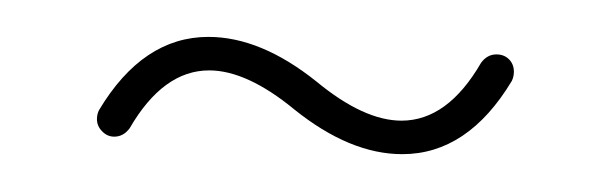

<svg xmlns="http://www.w3.org/2000/svg" viewBox="-20 -310 324 102"><path d="M243.7 -281.1Q247.8 -281.1 250.4 -278.5Q253 -275.9 253 -271.9Q253 -269.3 251.9 -267Q228.5 -228.1 193.7 -228.1Q165.9 -228.1 136.3 -251.9Q111.1 -272.6 91.1 -272.6Q66.7 -272.6 48.9 -241.9Q45.6 -237.4 40.7 -237.4Q37 -237.4 34.3 -240.2Q31.5 -243 31.5 -246.7Q31.5 -249.3 32.6 -251.5Q55.9 -290.4 90.7 -290.4Q118.5 -290.4 148.1 -266.7Q173.3 -245.9 193.3 -245.9Q217.8 -245.9 235.6 -276.7Q238.9 -281.1 243.7 -281.1Z"/></svg>

Font: 26F Galaxy Hebrew Hairline
Style: Regular
Weight: 50
Designer: C₂₉H₂₅N₃O₅
Version: Version 1.000